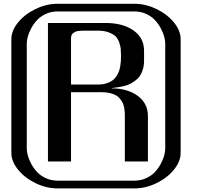

<svg xmlns="http://www.w3.org/2000/svg" viewBox="-20 -812 1082 1040"><path d="M364.7 62.5H239.7V-333.5V-687.5H552.2Q645.5 -687.5 702.9 -647.2Q760.3 -606.9 760.3 -537.6V-483.4Q760.3 -451.7 750.7 -426.5Q741.2 -401.4 726.1 -386.7Q710.9 -372.1 692.4 -361.6Q673.8 -351.1 655 -346.7Q636.2 -342.3 620.6 -339.8Q605 -337.4 594.7 -336.2Q584.5 -335 583.5 -333.5Q670.4 -333.5 725.8 -293Q781.2 -252.4 781.2 -183.1V62.5H656.2V-181.2Q656.2 -194.3 655.8 -204.1Q655.3 -213.9 652.6 -228.5Q649.9 -243.2 645 -253.7Q640.1 -264.2 630.9 -275.9Q621.6 -287.6 608.9 -295.2Q596.2 -302.7 576.2 -307.6Q556.2 -312.5 531.2 -312.5H364.7ZM510.3 -354Q535.2 -354 555.2 -360.1Q575.2 -366.2 588.1 -375.5Q601.1 -384.8 610.4 -398.9Q619.6 -413.1 624.3 -425.5Q628.9 -438 631.6 -454.8Q634.3 -471.7 634.8 -482.2Q635.3 -492.7 635.3 -506.3V-514.6Q635.3 -534.2 634 -547.6Q632.8 -561 626 -581.3Q619.1 -601.6 606.7 -614.3Q594.2 -627 569.6 -636.5Q544.9 -646 510.3 -646H447.8Q433.6 -646 426.5 -645.8Q419.4 -645.5 408 -644.5Q396.5 -643.6 390.4 -640.9Q384.3 -638.2 377.4 -633.5Q370.6 -628.9 367.7 -621.6Q364.7 -614.3 364.7 -604V-354ZM291.5 208.5Q231.4 208.5 173.1 180.4Q114.7 152.3 78.1 107.4Q41.5 62.5 41.5 16.6V-600.1Q41.5 -646 78.1 -690.7Q114.7 -735.4 173.1 -763.4Q231.4 -791.5 291.5 -791.5H708.5Q768.6 -791.5 826.9 -763.4Q885.3 -735.4 921.9 -690.7Q958.5 -646 958.5 -600.1V16.6Q958.5 62.5 921.9 107.4Q885.3 152.3 826.9 180.4Q768.6 208.5 708.5 208.5ZM708.5 166.5Q742.7 166.5 771.7 153.1Q800.8 139.6 819.3 119.6Q837.9 99.6 850.8 75.4Q863.8 51.3 869.4 30.3Q875 9.3 875 -6.3V-577.1Q875 -592.8 869.4 -613.8Q863.8 -634.8 850.8 -658.9Q837.9 -683.1 819.3 -703.1Q800.8 -723.1 771.7 -736.6Q742.7 -750 708.5 -750H291.5Q257.3 -750 228.3 -736.6Q199.2 -723.1 180.7 -703.1Q162.1 -683.1 149.2 -658.9Q136.2 -634.8 130.6 -613.8Q125 -592.8 125 -577.1V-6.3Q125 9.3 130.6 30.3Q136.2 51.3 149.2 75.4Q162.1 99.6 180.7 119.6Q199.2 139.6 228.3 153.1Q257.3 166.5 291.5 166.5Z"/></svg>

Font: Gputeks
Style: Bold
Weight: 600
Width: 8
Version: Version 0.9